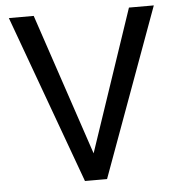

<svg xmlns="http://www.w3.org/2000/svg" viewBox="-51 -759 747 808"><g transform="rotate(-5 322.0 -355.5)"><path d="M275.4 0 16.1 -710.9H121.1L321.8 -112.8L523.4 -710.9H628.4L368.7 0Z"/></g></svg>

Font: Bert Sans Medium
Style: Regular
Weight: 500
Designer: Christian Robertson, Adam Twardoch, & Cristiano Sobral
Foundry: Google
Version: Version 12.135;January 10, 2020;FontCreator 12.0.0.2547 64-b